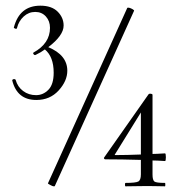

<svg xmlns="http://www.w3.org/2000/svg" viewBox="-20 -655 629 676"><path d="M217 -406Q217 -370 186.5 -336.5Q156 -303 108 -303Q40 -303 23 -372Q23 -374 25.5 -375.5Q28 -377 31 -376.5Q34 -376 35 -374Q42 -349 61.5 -334.5Q81 -320 107 -320Q132 -320 150.5 -339Q169 -358 169 -399Q169 -455 138 -481Q125 -471 106 -462Q101 -459 97 -466Q96 -469 98 -470Q156 -502 156 -557Q156 -581 141.5 -597Q127 -613 104 -613Q81 -613 63.5 -597Q46 -581 40 -557Q39 -551 32 -555Q28 -556 29 -559Q49 -635 122 -635Q162 -635 183 -614Q204 -593 204 -565Q204 -530 150 -489Q217 -461 217 -406ZM428 -627Q430 -629 435.5 -627.5Q441 -626 447 -622.5Q453 -619 452 -617L173 0Q173 1 170 1Q167 1 163.5 -0.5Q160 -2 156.5 -4Q153 -6 150.5 -7.5Q148 -9 149 -10ZM561 -11Q562 -11 562 -5Q562 1 561 1Q553 1 533.5 0.5Q514 0 500 0Q484 0 458 0.5Q432 1 422 1Q420 1 420 -5Q420 -11 422 -11Q458 -11 467 -16Q476 -21 476 -41V-92Q408 -94 351 -94Q348 -94 346.5 -96.5Q345 -99 347 -101L503 -323Q506 -326 511.5 -325Q517 -324 517 -321V-113Q529 -113 561 -115Q564 -115 564 -101.5Q564 -88 561 -88Q533 -90 517 -90V-41Q517 -21 523.5 -16Q530 -11 561 -11ZM387 -109Q426 -109 476 -111V-259L385 -112Q382 -109 387 -109Z"/></svg>

Font: Cormorant
Style: Regular
Weight: 400
Designer: Christian Thalmann (Catharsis Fonts)
Version: Version 1.000;PS 001.000;hotconv 1.0.70;makeotf.lib2.5.58329